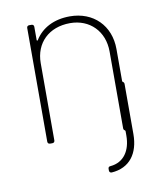

<svg xmlns="http://www.w3.org/2000/svg" viewBox="-77 -572 688 800"><g transform="rotate(-10 266.5 -172.5)"><path d="M440 -205V-340C440 -440 371 -508 272 -508C205 -508 153 -481 124 -434C122 -431 119 -431 119 -435V-491C119 -497 115 -501 109 -501H99C93 -501 89 -497 89 -491V-10C89 -4 93 0 99 0H109C115 0 119 -4 119 -10V-337C119 -422 178 -480 268 -480C351 -480 410 -421 410 -335V-10C410 -6 412 -2 415 -1C417 0 418 2 418 4V22C418 85 388 131 331 136C324 136 321 140 321 146V153C321 159 325 163 331 163C408 158 448 103 448 21V-191C448 -195 446 -199 443 -200C441 -201 440 -203 440 -205Z"/></g></svg>

Font: Barlow Thin
Style: Regular
Weight: 250
Designer: Jeremy Tribby
Foundry: Tribby Type
Version: Version 1.422;hotconv 1.0.109;makeotfexe 2.5.65596